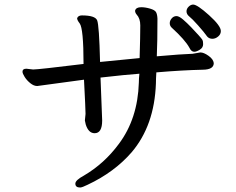

<svg xmlns="http://www.w3.org/2000/svg" viewBox="-20 -773 1040 846"><path d="M835.9 -544.9Q822.8 -544.9 814.9 -562Q795.9 -597.2 735.8 -651.9Q728 -659.7 728 -670.9Q728 -682.1 736.6 -692.1Q745.1 -702.1 757.8 -702.1Q769 -702.1 786.6 -687Q804.2 -671.9 822.5 -652.8Q840.8 -633.8 855 -617.9Q869.1 -602.1 872.1 -596.9Q875 -591.8 875 -578.1Q875 -563 860.4 -554Q845.7 -544.9 835.9 -544.9ZM333 53.2Q312 53.2 312 36.1Q312 21 349.1 1Q439.9 -52.2 503.9 -139.2Q586.9 -250 591.8 -409.2Q591.8 -425.3 594.2 -448.2Q538.1 -444.3 422.9 -431.2L430.2 -242.2Q430.2 -186 397 -186Q370.1 -186 357.9 -224.1L354 -242.2L356.9 -271Q356.9 -292 350.1 -421.9L144 -394Q128.9 -394 113.5 -406.5Q98.1 -418.9 88.6 -434.1Q79.1 -449.2 79.1 -457Q79.1 -470.2 96.2 -470.2L126 -466.8Q148.9 -466.8 348.1 -491.2Q348.1 -647 331.1 -669.9Q319.8 -684.1 319.8 -692.9Q324.7 -705.1 340.8 -705.1Q398.9 -705.1 408 -683.6Q417 -662.1 420.9 -500L595.2 -517.1Q598.1 -614.3 598.1 -661.1Q598.1 -691.9 582 -709Q575.2 -716.8 575.2 -726.1Q579.1 -741.2 602.1 -741.2Q620.1 -741.2 641.1 -735.1Q662.1 -729 667.5 -719.5Q672.9 -710 673.8 -690.9Q673.8 -587.9 670.9 -524.9Q782.7 -534.7 829.1 -536.1L862.8 -542Q877.9 -542 898.9 -527.1Q919.9 -512.2 921.9 -495.1Q921.9 -466.3 874 -465.8Q784.2 -463.9 668.9 -454.1Q667 -424.3 667 -404.8Q660.2 -219.7 560.1 -102.1Q483.9 -14.2 366.2 41Q341.8 53.2 333 53.2ZM916 -602.1Q901.9 -602.1 893.1 -611.8Q878.9 -631.8 852.5 -661.4Q826.2 -690.9 814 -700.4Q801.8 -710 801.8 -723.1Q801.8 -734.4 811.3 -743.7Q820.8 -752.9 831.1 -752.9Q849.1 -752.9 901.1 -706.1Q953.1 -659.2 953.1 -636.2Q953.1 -622.1 941.2 -612.1Q929.2 -602.1 916 -602.1Z"/></svg>

Font: LXGW WenKai Screen R
Style: Regular
Weight: 400
Designer: Fontworks Inc.
Version: Version 1.235;May 31, 2022